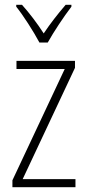

<svg xmlns="http://www.w3.org/2000/svg" viewBox="-20 -784 365 804"><path d="M145 -606H180C205 -651 247 -714 279 -756V-764H255C220 -723 191 -686 163 -644C137 -685 101 -732 72 -764H48V-756C77 -720 120 -653 145 -606ZM296 0V-34H75L294 -500V-529H49V-495H251L32 -29V0Z"/></svg>

Font: Noto Sans Myanmar Condensed ExtraLight
Style: Regular
Weight: 200
Width: 3
Designer: Monotype Design Team
Foundry: Monotype Imaging Inc.
Version: Version 2.107